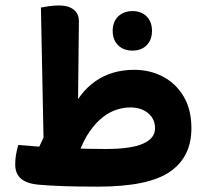

<svg xmlns="http://www.w3.org/2000/svg" viewBox="-20 -697 782 717"><path d="M375.4 -140.6Q468.9 -140.6 514 -160.4Q559 -180.2 559 -217.9Q559 -252.7 533.4 -274.2Q507.7 -295.8 466.1 -295.8Q442.9 -295.8 417 -287.9Q391 -280 365.3 -260.5Q339.5 -240.9 316 -207.8Q292.4 -174.8 273.6 -123.6L112.7 -120.1L155.9 -211.4L240.4 -269.8Q275.9 -351.6 336.7 -394Q397.5 -436.3 481.5 -436.3Q539.3 -436.3 587.7 -411.2Q636.2 -386 665.5 -337.3Q694.8 -288.6 694.8 -217.9Q694.8 -110.2 613.8 -55.1Q532.9 0 345.7 0Q269.8 0 216.5 -1.9Q163.2 -3.8 121.3 -7.5Q79.5 -11.8 58.1 -30Q36.8 -48.3 36.8 -83.7Q36.8 -102.3 39.6 -118.6Q42.5 -134.9 48.3 -155.6Q88.9 -151.9 121.8 -149.7Q154.6 -147.6 190.4 -147.1L240.4 -143.3Q271.6 -142.3 305.3 -141.4Q339 -140.6 375.4 -140.6ZM144.6 -78.8 132.8 -668.8Q142.4 -670.8 161.6 -673.7Q180.8 -676.6 200.6 -676.6Q235.9 -676.6 255.6 -660.8Q275.4 -645.1 274.6 -614.4L269.4 -129ZM474.6 -508Q440.9 -508 420.8 -528.3Q400.8 -548.5 400.8 -581.8Q400.8 -615.1 421 -635.3Q441.3 -655.6 474.6 -655.6Q508.2 -655.6 527.9 -635.3Q547.6 -615.1 547.6 -581.8Q547.6 -548.5 527.9 -528.3Q508.2 -508 474.6 -508Z"/></svg>

Font: Baloo Bhaijaan 2
Style: Regular
Weight: 400
Designer: Sanskriti Dholi, Noopur Datye and Ek Type
Foundry: Ek Type
Version: Version 1.701